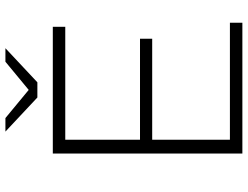

<svg xmlns="http://www.w3.org/2000/svg" viewBox="-123 -792 915 709"><g transform="rotate(-90 334.5 -437.5)"><path d="M511 -875C511 -875 385 -757 385 -757C385 -757 329 -757 329 -757C329 -757 203 -875 203 -875C203 -875 253 -875 253 -875C253 -875 357 -789 357 -789C357 -789 461 -875 461 -875C461 -875 511 -875 511 -875ZM173 -333C173 -333 173 -46 173 -46C173 -46 605 -46 605 -46C605 -46 605 0 605 0C605 0 122 0 122 0C122 0 122 -700 122 -700C122 -700 590 -700 590 -700C590 -700 590 -654 590 -654C590 -654 173 -654 173 -654C173 -654 173 -378 173 -378C173 -378 546 -378 546 -378C546 -378 546 -333 546 -333C546 -333 173 -333 173 -333Z"/></g></svg>

Font: TamingNoise
Style: Regular
Weight: 500
Designer: Julieta Ulanovsky
Foundry: Julieta Ulanovsky
Version: ""